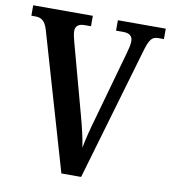

<svg xmlns="http://www.w3.org/2000/svg" viewBox="-81 -784 759 853"><g transform="rotate(10 299.0 -357.0)"><path d="M74 -616 253 0H342L515 -591C533 -655 544 -667 574 -667H598V-714H382V-667H414C443 -667 457 -655 457 -632C457 -617 452 -597 446 -576L359 -266C344 -215 333 -171 325 -129C319 -171 307 -220 294 -268L208 -585C204 -601 199 -619 199 -633C199 -656 214 -667 240 -667H269V-714H0V-667H18C44 -667 62 -657 74 -616Z"/></g></svg>

Font: Noto Serif Tamil Condensed SemiBold
Style: Italic
Weight: 600
Width: 3
Italic angle: -12°
Designer: Indian Type Foundry, Tom Grace, and the Monotype Design Team
Foundry: Monotype Imaging Inc.
Version: Version 2.003